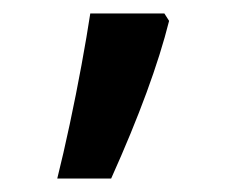

<svg xmlns="http://www.w3.org/2000/svg" viewBox="-20 -136 336 285"><path d="M65 129Q74 93 83.5 48.5Q93 4 101 -39.5Q109 -83 114 -116H224L231 -105Q219 -57 197.5 1.5Q176 60 145 129Z"/></svg>

Font: Noto Kufi Arabic Medium
Style: Regular
Weight: 500
Designer: Monotype Design Team, David Williams, Khaled Hosny
Foundry: Google LLC
Version: Version 2.109; ttfautohint (v1.8.4.7-5d5b)